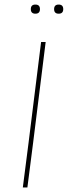

<svg xmlns="http://www.w3.org/2000/svg" viewBox="-20 -821 297 841"><path d="M217 -781Q217 -801 237 -801Q257 -801 257 -781Q257 -761 237 -761Q217 -761 217 -781ZM115 -781Q115 -801 135 -801Q155 -801 155 -781Q155 -761 135 -761Q115 -761 115 -781ZM180 -637 125 -195 100 0H80L105 -195L160 -637Z"/></svg>

Font: Alegreya Sans SC Thin
Style: Italic
Weight: 100
Italic angle: -7°
Designer: Juan Pablo del Peral
Foundry: Huerta Tipografica
Version: Version 2.007